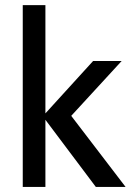

<svg xmlns="http://www.w3.org/2000/svg" viewBox="-20 -742 538 762"><path d="M478.5 0 262.7 -282.2 462.9 -500H349.6L160.2 -292V-721.7H70.3V0H160.2V-266.6L360.4 0Z"/></svg>

Font: FreeUniversal
Style: Regular
Weight: 400
Version: Version 1.001